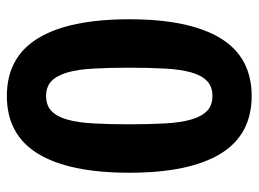

<svg xmlns="http://www.w3.org/2000/svg" viewBox="-114 -601 728 540"><g transform="rotate(90 250.0 -331.0)"><path d="M34.2 -330.6Q34.2 -499.5 87.6 -587.2Q141.1 -674.8 250 -674.8Q358.9 -674.8 412.4 -587.2Q465.8 -499.5 465.8 -330.6Q465.8 -161.6 412.4 -74Q358.9 13.7 250 13.7Q141.1 13.7 87.6 -74Q34.2 -161.6 34.2 -330.6ZM329.6 -330.6Q329.6 -387.7 327.1 -431.4Q324.7 -475.1 316.2 -504.6Q307.6 -534.2 292 -549.3Q276.4 -564.5 250 -564.5Q223.6 -564.5 207.8 -549.3Q191.9 -534.2 183.6 -504.6Q175.3 -475.1 172.9 -431.4Q170.4 -387.7 170.4 -330.6Q170.4 -273.4 172.9 -229.7Q175.3 -186 183.8 -156.5Q192.4 -127 208 -111.8Q223.6 -96.7 250 -96.7Q276.4 -96.7 292.2 -111.8Q308.1 -127 316.4 -156.5Q324.7 -186 327.1 -229.7Q329.6 -273.4 329.6 -330.6Z"/></g></svg>

Font: PT Astra Sans
Style: Bold
Weight: 700
Designer: A.Korolkova, I. Chaeva
Foundry: ParaType Ltd
Version: Version 1.001; ttfautohint (v1.6)